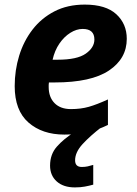

<svg xmlns="http://www.w3.org/2000/svg" viewBox="-20 -576 597 836"><path d="M306 240Q256 240 227 214Q198 188 198 145Q198 96 227.5 62.5Q257 29 303 0L424 -24Q372 16 339.5 51.5Q307 87 307 122Q307 151 336 151Q350 151 361.5 148.5Q373 146 386 142V228Q368 233 349 236.5Q330 240 306 240ZM260 10Q164 10 104 -42.5Q44 -95 44 -201Q44 -270 63.5 -333.5Q83 -397 121.5 -447Q160 -497 217 -526.5Q274 -556 349 -556Q441 -556 486.5 -514Q532 -472 532 -407Q532 -321 454.5 -269Q377 -217 218 -217H193Q192 -211 192 -206.5Q192 -202 192 -197Q192 -153 217.5 -127Q243 -101 289 -101Q332 -101 367 -111Q402 -121 450 -143V-32Q407 -11 363 -0.5Q319 10 260 10ZM209 -316H231Q316 -316 353.5 -342.5Q391 -369 391 -404Q391 -450 340 -450Q313 -450 286 -433Q259 -416 238.5 -386Q218 -356 209 -316Z"/></svg>

Font: Noto IKEA Latin
Style: Bold Italic
Weight: 700
Italic angle: -12°
Designer: Monotype Design Team
Foundry: Monotype Imaging Inc.
Version: Version 1.0